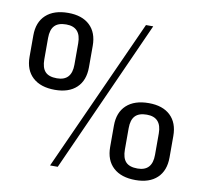

<svg xmlns="http://www.w3.org/2000/svg" viewBox="-79 -792 937 885"><g transform="rotate(10 389.5 -350.0)"><path d="M172 -340Q105 -340 68 -374Q31 -408 31 -470V-570Q31 -632 68 -666Q105 -700 172 -700Q237 -700 273 -666Q309 -632 309 -570V-470Q309 -408 273 -374Q237 -340 172 -340ZM172 -394Q241 -394 241 -470V-570Q241 -646 172 -646Q135 -646 117.5 -627.5Q100 -609 100 -570V-470Q100 -431 117 -412.5Q134 -394 172 -394ZM534 -707H568L247 7H211ZM610 5Q543 5 506 -29Q469 -63 469 -125V-225Q469 -287 506 -321Q543 -355 610 -355Q675 -355 711 -321Q747 -287 747 -225V-125Q747 -63 711 -29Q675 5 610 5ZM610 -49Q679 -49 679 -125V-225Q679 -301 610 -301Q573 -301 555.5 -282.5Q538 -264 538 -225V-125Q538 -86 555 -67.5Q572 -49 610 -49Z"/></g></svg>

Font: Pathway Extreme 8pt Thin 12pt Light
Style: Regular
Weight: 300
Version: Version 1.001;gftools[0.9.26]